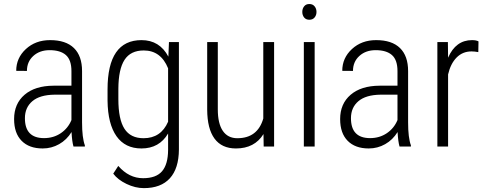

<svg xmlns="http://www.w3.org/2000/svg" viewBox="-20 -741 2462 971"><path d="M351.6 0Q344.2 -25.4 341.8 -73.2Q317.4 -33.7 279.1 -12Q240.7 9.8 195.8 9.8Q127.4 9.8 89.4 -28.8Q51.3 -67.4 51.3 -138.7Q51.3 -216.3 104.2 -261.7Q157.2 -307.1 250.5 -307.6H341.3V-381.3Q341.3 -438 313.2 -462.6Q285.2 -487.3 231 -487.3Q180.7 -487.3 148.4 -458Q116.2 -428.7 116.2 -382.3L62 -382.8Q62 -447.8 110.8 -492.9Q159.7 -538.1 233.4 -538.1Q313 -538.1 354 -498Q395 -458 395 -381.3V-122.1Q395 -44.4 409.2 -5.9V0ZM202.6 -42.5Q250.5 -42.5 287.4 -67.4Q324.2 -92.3 341.3 -133.8V-262.2H255.4Q181.2 -261.2 143.6 -229.2Q106 -197.3 106 -143.1Q106 -42.5 202.6 -42.5Z M523.9 -288.6Q523.9 -413.6 566.9 -475.8Q609.9 -538.1 695.8 -538.1Q787.1 -538.1 831.5 -454.6L834.5 -528.3H884.8V15.1Q884.3 110.8 839.1 160.6Q793.9 210.4 707.5 210.4Q664.1 210.4 619.9 189.2Q575.7 168 552.7 137.2L578.1 98.1Q632.3 160.2 703.6 160.2Q769.5 160.2 799.6 125Q829.6 89.8 830.1 18.1V-65.9Q785.6 9.8 695.3 9.8Q612.8 9.8 569.1 -52.2Q525.4 -114.3 523.9 -231.4ZM578.6 -239.3Q578.6 -137.7 609.4 -89.8Q640.1 -42 706.1 -42Q793.9 -42 830.1 -125.5V-395.5Q793.5 -485.8 707 -485.8Q640.6 -485.8 609.9 -438.5Q579.1 -391.1 578.6 -292Z M1312.5 -63Q1267.6 9.8 1173.3 9.8Q1101.6 9.8 1064.9 -40Q1028.3 -89.8 1027.8 -186.5V-528.3H1081.5V-188Q1081.5 -116.2 1106.9 -79.1Q1132.3 -42 1180.2 -42Q1282.7 -42 1311.5 -141.6V-528.3H1366.2V0H1313.5Z M1571.3 0H1516.6V-528.3H1571.3ZM1508.8 -680.7Q1508.8 -697.3 1518.1 -709Q1527.3 -720.7 1544.4 -720.7Q1561.5 -720.7 1571 -709Q1580.6 -697.3 1580.6 -680.7Q1580.6 -664.1 1571 -652.6Q1561.5 -641.1 1544.4 -641.1Q1527.3 -641.1 1518.1 -652.6Q1508.8 -664.1 1508.8 -680.7Z M2000.5 0Q1993.2 -25.4 1990.7 -73.2Q1966.3 -33.7 1928 -12Q1889.6 9.8 1844.7 9.8Q1776.4 9.8 1738.3 -28.8Q1700.2 -67.4 1700.2 -138.7Q1700.2 -216.3 1753.2 -261.7Q1806.2 -307.1 1899.4 -307.6H1990.2V-381.3Q1990.2 -438 1962.2 -462.6Q1934.1 -487.3 1879.9 -487.3Q1829.6 -487.3 1797.4 -458Q1765.1 -428.7 1765.1 -382.3L1710.9 -382.8Q1710.9 -447.8 1759.8 -492.9Q1808.6 -538.1 1882.3 -538.1Q1961.9 -538.1 2002.9 -498Q2043.9 -458 2043.9 -381.3V-122.1Q2043.9 -44.4 2058.1 -5.9V0ZM1851.6 -42.5Q1899.4 -42.5 1936.3 -67.4Q1973.1 -92.3 1990.2 -133.8V-262.2H1904.3Q1830.1 -261.2 1792.5 -229.2Q1754.9 -197.3 1754.9 -143.1Q1754.9 -42.5 1851.6 -42.5Z M2398.9 -477.5Q2379.4 -481 2364.7 -481Q2319.8 -481 2289.3 -450.2Q2258.8 -419.4 2246.1 -364.7V0H2191.9V-528.3H2245.1L2246.1 -449.2Q2284.7 -538.1 2367.2 -538.1Q2388.7 -538.1 2399.9 -531.7Z"/></svg>

Font: Roboto Condensed Light
Style: Regular
Weight: 300
Designer: Google
Version: Version 2.134; 2016